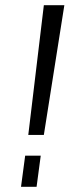

<svg xmlns="http://www.w3.org/2000/svg" viewBox="-20 -720 297 740"><path d="M228 -700 149 -200H89L149 -700ZM137 -120 121 0H61L77 -120Z"/></svg>

Font: Pathway Extreme 28pt Light
Style: Italic
Weight: 300
Italic angle: -8°
Designer: Eduardo Rodriguez Tunni
Foundry: Eduardo Rodriguez Tunni
Version: Version 1.001;gftools[0.9.26]